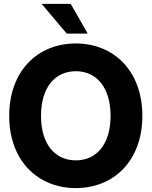

<svg xmlns="http://www.w3.org/2000/svg" viewBox="-20 -965 787 997"><path d="M373.5 11.7C569.8 11.7 719.2 -128.9 719.2 -363.3C719.2 -598.1 569.8 -739.3 373.5 -739.3C176.8 -739.3 27.8 -598.1 27.8 -363.3C27.8 -129.9 176.8 11.7 373.5 11.7ZM373.5 -132.3C265.6 -132.3 192.9 -216.3 192.9 -363.3C192.9 -510.7 265.6 -595.2 373.5 -595.2C481.4 -595.2 554.2 -510.7 554.2 -363.3C554.2 -216.3 481.4 -132.3 373.5 -132.3ZM326.7 -790.5H435.5L347.2 -944.8H196.3Z"/></svg>

Font: Raveo Display
Style: Bold
Weight: 700
Designer: Jakub Foglar, Rasmus Andersson (Inter)
Foundry: Jakubfoglar.com
Version: Version 1.100;Glyphs 3.2.3 (3260)